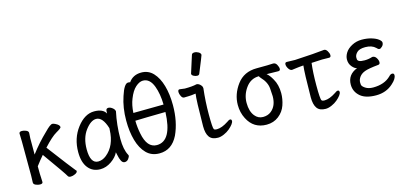

<svg xmlns="http://www.w3.org/2000/svg" viewBox="-68 -1234 3635 1722"><g transform="rotate(-15 1750.0 -373.0)"><path d="M421 19Q401 19 395 7Q384 -16 228 -234Q194 -195 158 -147Q158 -60 160 -47Q162 -17 162 0Q162 16 136 16Q119 16 98 7.5Q77 -1 77 -18L79 -81Q79 -378 78 -398Q76 -454 76 -474Q78 -490 102 -490Q119 -490 140 -481.5Q161 -473 161 -456Q161 -446 158 -405V-256Q228 -349 311 -428Q362 -481 382 -481Q392 -481 408 -473Q446 -455 446 -434Q446 -424 399 -397.5Q352 -371 276 -288Q448 -60 478 -25Q484 -23 484 -15Q484 -2 462 8.5Q440 19 421 19Z M695 24Q624 24 582.5 -28Q541 -80 541 -175Q541 -304 613 -398Q685 -492 773 -492Q855 -492 881 -443Q881 -445 882 -467.5Q883 -490 905 -490Q922 -490 941.5 -475Q961 -460 963 -442Q937 -322 937 -193Q937 -93 968 -37L971 -30Q971 -17 957 1Q943 19 922 19Q902 19 890.5 -4.5Q879 -28 873.5 -57.5Q868 -87 867 -87Q848 -45 798.5 -10.5Q749 24 695 24ZM694 -48Q734 -48 770 -77Q861 -150 866 -296Q866 -304 867 -311Q833 -422 773 -422Q723 -422 672 -354Q621 -286 621 -180Q621 -48 694 -48Z M1244 24Q1170 24 1123 -24Q1076 -72 1053 -153Q1030 -234 1030 -337Q1030 -457 1064 -557Q1098 -663 1134 -663Q1150 -663 1153 -660Q1194 -719 1271 -719Q1337 -719 1381 -672Q1425 -625 1448 -545Q1471 -465 1471 -363Q1471 -209 1417 -93Q1359 24 1244 24ZM1240 -54Q1380 -54 1390 -321Q1187 -318 1109 -315Q1110 -253 1122 -194Q1149 -54 1240 -54ZM1110 -387 1391 -390Q1389 -490 1362 -562Q1331 -645 1267 -645Q1234 -645 1198 -613Q1162 -581 1136 -514Q1114 -460 1110 -387Z M1787 24Q1731 24 1707 -9.5Q1683 -43 1683 -110Q1685 -357 1694 -410H1690Q1650 -404 1624.5 -404Q1599 -404 1586 -403Q1570 -403 1559.5 -424.5Q1549 -446 1549 -462Q1549 -485 1564 -485Q1602 -479 1613 -479Q1683 -479 1723 -489Q1746 -489 1766 -463Q1774 -453 1774 -439Q1760 -320 1760 -199Q1760 -75 1769 -61Q1774 -52 1797 -52Q1842 -52 1903 -92Q1921 -106 1932 -106Q1946 -106 1946 -89Q1946 -77 1932.5 -59Q1919 -41 1896.5 -22Q1874 -3 1843 10.5Q1812 24 1787 24ZM1750 -561Q1734 -561 1717.5 -570Q1701 -579 1701 -590Q1701 -598 1703 -600L1752 -754Q1756 -770 1779 -770Q1798 -770 1816.5 -759Q1835 -748 1835 -732Q1835 -728 1772 -574Q1767 -561 1750 -561Z M2239 24Q2118 24 2063 -85Q2033 -143 2033 -213Q2033 -313 2098 -400.5Q2163 -488 2281.5 -488Q2400 -488 2435 -491Q2457 -491 2469 -468.5Q2481 -446 2481 -430Q2481 -412 2462 -412Q2414 -414 2354 -414Q2378 -397 2404 -350Q2437 -294 2437 -216Q2437 -161 2418 -105.5Q2399 -50 2351.5 -13Q2304 24 2239 24ZM2300 -75Q2356 -119 2356 -209Q2356 -221 2351.5 -281Q2347 -341 2295 -395Q2283 -408 2283 -414Q2205 -414 2158 -347Q2114 -285 2114 -211Q2114 -132 2150 -88Q2180 -51 2225 -51Q2270 -51 2300 -75Z M2787 24Q2731 24 2707 -9.5Q2683 -43 2683 -110Q2685 -343 2693 -404Q2649 -401 2623 -397Q2597 -393 2585 -392Q2568 -392 2554 -413.5Q2540 -435 2540 -454Q2540 -473 2557 -473L2634 -471Q2824 -481 2908 -491Q2925 -491 2938 -469.5Q2951 -448 2951 -431Q2951 -411 2934 -411L2869 -412Q2848 -412 2770 -407Q2759 -320 2759 -201Q2759 -75 2769 -61Q2774 -52 2797 -52Q2842 -52 2903 -92Q2921 -106 2932 -106Q2946 -106 2946 -89Q2946 -77 2932.5 -59Q2919 -41 2896.5 -22Q2874 -3 2843 10.5Q2812 24 2787 24Z M3256 24Q3161 24 3112 -16Q3059 -60 3059 -127Q3059 -220 3152 -256Q3131 -259 3107.5 -286.5Q3084 -314 3084 -353Q3084 -384 3103.5 -415.5Q3123 -447 3165 -469.5Q3207 -492 3257 -492Q3306 -492 3346.5 -480Q3387 -468 3409.5 -450.5Q3432 -433 3432 -419Q3432 -399 3417 -384.5Q3402 -370 3393 -370Q3383 -370 3377 -375.5Q3371 -381 3366 -386Q3332 -419 3271 -419Q3216 -419 3193 -396Q3170 -373 3170 -350Q3170 -348 3170.5 -335Q3171 -322 3185.5 -314Q3200 -306 3237 -306Q3273 -306 3310 -318Q3333 -318 3346.5 -296.5Q3360 -275 3360 -257Q3360 -236 3342 -235Q3251 -226 3216 -213Q3181 -200 3163 -175.5Q3145 -151 3145 -125Q3145 -122 3146 -105.5Q3147 -89 3175.5 -70Q3204 -51 3247 -51Q3353 -51 3412 -110Q3427 -127 3442 -127Q3460 -127 3460 -109Q3460 -76 3414 -35Q3350 24 3256 24Z"/></g></svg>

Font: LXGW WenKai Mono TC
Style: Bold
Weight: 700
Designer: LXGW / Fontworks Inc.
Foundry: LXGW / Fontworks Inc.
Version: Version 1.330